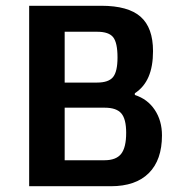

<svg xmlns="http://www.w3.org/2000/svg" viewBox="-20 -645 624 665"><path d="M81 -625H331Q424 -625 467 -587Q510 -549 510 -468Q510 -415 494.5 -379Q479 -343 447 -322V-316Q491 -302 516 -264.5Q541 -227 541 -176Q541 -91 495.5 -45.5Q450 0 364 0H81ZM204 -36 151 -90H342Q382 -90 399.5 -112Q417 -134 417 -185Q417 -233 400 -252.5Q383 -272 343 -272H188V-359H316Q356 -359 371.5 -378Q387 -397 387 -446Q387 -497 372 -516Q357 -535 317 -535H151L204 -589Z"/></svg>

Font: Changa Medium
Style: Regular
Weight: 500
Designer: Eduardo Rodriguez Tunni
Foundry: Eduardo Rodriguez Tunni
Version: Version 3.003